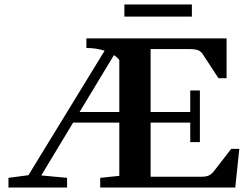

<svg xmlns="http://www.w3.org/2000/svg" viewBox="-20 -834 1099 854"><path d="M533.2 -760.3V-814H833.5V-760.3ZM17.6 0V-43L106.4 -54.7L445.3 -608.4Q407.2 -620.6 364.3 -620.6V-663.1H987.8V-486.3H951.7L881.3 -593.8Q873.5 -605.5 861.1 -610.6Q848.6 -615.7 821.3 -615.7H649.9V-335.9H826.2V-431.6H869.1V-201.7H826.2V-288.6H649.9V-47.9H876Q897.5 -47.9 909.4 -53.7Q921.4 -59.6 933.6 -75.2L1008.3 -171.9H1044.4L1026.4 0H425.8V-43L510.7 -51.8V-288.6H305.2L163.6 -53.7L278.3 -43V0ZM510.7 -567.4Q501.5 -579.1 486.8 -588.9L334 -335.9H510.7Z"/></svg>

Font: Elstob 6pt SemiBold
Style: Regular
Weight: 600
Designer: Peter S. Baker
Version: Version 1.015